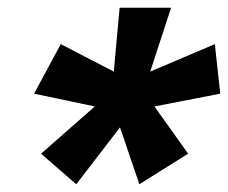

<svg xmlns="http://www.w3.org/2000/svg" viewBox="-20 -740 589 496"><path d="M68 -498 137 -626 274 -555 289 -720H422L368 -555L535 -626L549 -498L379 -465L466 -343L340 -264L290 -411L177 -264L86 -343L225 -465Z"/></svg>

Font: Radio Canada Condensed
Style: Bold Italic
Weight: 700
Width: 3
Italic angle: -12°
Designer: Charles Daoud, Etienne Aubert Bonn, Alexandre Saumier Demers, Jacques Le Bailly
Foundry: Radio-Canada
Version: Version 2.104; ttfautohint (v1.8.4.7-5d5b);gftools[0.9.28.de